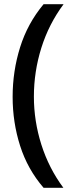

<svg xmlns="http://www.w3.org/2000/svg" viewBox="-20 -734 352 912"><path d="M40 -274Q40 -396 75.5 -509.5Q111 -623 187 -714H282Q212 -620 176.5 -507Q141 -394 141 -275Q141 -159 176.5 -47Q212 65 281 158H187Q111 70 75.5 -41.5Q40 -153 40 -274Z"/></svg>

Font: Noto Sans Ol Chiki Medium
Style: Regular
Weight: 500
Designer: Monotype Design Team, Lewis McGuffie
Foundry: Monotype Imaging Inc.
Version: Version 2.003; ttfautohint (v1.8.4.7-5d5b)